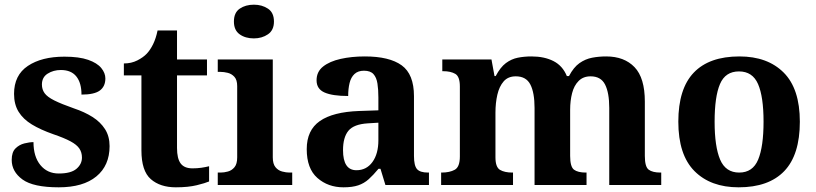

<svg xmlns="http://www.w3.org/2000/svg" viewBox="-20 -790 3483 820"><path d="M231 10Q122 10 76 -23.5Q30 -57 30 -107Q30 -140 46 -156Q62 -172 84 -177.5Q106 -183 123 -183Q123 -121 152.5 -85Q182 -49 231 -49Q283 -49 306.5 -69Q330 -89 330 -117Q330 -139 319 -155.5Q308 -172 281 -186.5Q254 -201 207 -217Q153 -236 116 -258.5Q79 -281 59.5 -312.5Q40 -344 40 -389Q40 -469 99 -508.5Q158 -548 255 -548Q318 -548 356.5 -534.5Q395 -521 412.5 -499.5Q430 -478 430 -455Q430 -421 406.5 -403.5Q383 -386 328 -386Q328 -436 306 -463.5Q284 -491 240 -491Q208 -491 183.5 -475.5Q159 -460 159 -429Q159 -408 170.5 -392Q182 -376 212 -361Q242 -346 296 -327Q341 -312 375 -290.5Q409 -269 428.5 -238.5Q448 -208 448 -166Q448 -83 391.5 -36.5Q335 10 231 10Z M731 10Q664 10 624 -25Q584 -60 584 -148V-468H509V-519Q541 -519 566.5 -532Q592 -545 607 -561Q622 -577 634 -601.5Q646 -626 653 -660H736V-536H864V-468H736V-158Q736 -113 751.5 -92Q767 -71 802 -71Q822 -71 839.5 -73.5Q857 -76 873 -80V-15Q857 -8 820.5 1Q784 10 731 10Z M910 0V-53H922Q937 -53 953.5 -57.5Q970 -62 981.5 -75.9Q993 -89.8 993 -117.7V-422Q993 -448.9 981 -462Q969 -475 952.5 -479Q936 -483 922 -483H910V-536H1145V-118Q1145 -90 1156.5 -76Q1168 -62 1185 -57.5Q1202 -53 1216 -53H1228V0ZM1064.1 -626Q1028 -626 1003.5 -643.5Q979 -661 979 -698Q979 -736 1003.8 -753Q1028.5 -770 1064.5 -770Q1099 -770 1124.5 -753Q1150 -736 1150 -698Q1150 -661 1124.4 -643.5Q1098.8 -626 1064.1 -626Z M1447 10Q1381 10 1335.5 -30Q1290 -70 1290 -153Q1290 -234 1346 -273Q1402 -312 1514 -316L1596 -318.8V-374Q1596 -407.6 1592 -433.3Q1588 -459 1575 -473.5Q1562 -488 1534.5 -488Q1509 -488 1494 -474Q1479 -460 1473 -435.5Q1467 -411 1467 -380Q1400 -380 1366 -395Q1332 -410 1332 -447Q1332 -483.8 1360 -505.9Q1388 -528 1434.9 -538.5Q1481.8 -549 1537.8 -549Q1643 -549 1695.5 -511Q1748 -473 1748 -379.3V-124Q1748 -82.6 1761 -67.8Q1774 -53 1808 -53H1812V0H1626L1605 -69H1596.4Q1574 -42 1554.5 -24.5Q1535 -7 1510 1.5Q1485 10 1447 10ZM1502.2 -63Q1545.2 -63 1570.6 -98Q1596 -133 1596 -191V-266L1550.8 -263.2Q1490.9 -259.5 1467.9 -231.4Q1445 -203.3 1445 -148.8Q1445 -63 1502.2 -63Z M1864 0V-53H1866Q1900.4 -53 1922.2 -65Q1944 -76.9 1944 -122V-420.9Q1944 -463 1924.5 -474.5Q1905 -486 1872 -486H1869V-536H2079L2092 -465H2097Q2117 -503 2140.5 -520.5Q2164 -538 2191.3 -543.5Q2218.6 -549 2250 -549Q2305 -549 2344 -529Q2383 -509 2401 -465H2410Q2430 -503 2455 -520.5Q2480 -538 2508.8 -543.5Q2537.6 -549 2569 -549Q2646 -549 2690 -503.2Q2734 -457.4 2734 -356V-123.8Q2734 -77.6 2750.5 -65.3Q2767 -53 2801 -53H2804V0H2582V-329Q2582 -394 2564.1 -429Q2546.3 -464 2502.2 -464Q2471 -464 2451.4 -444.4Q2431.8 -424.9 2423.4 -392.4Q2415 -360 2415 -321V-124Q2415 -77.7 2431.5 -65.3Q2448 -53 2482 -53H2485V0H2263V-329Q2263 -394 2245.1 -429Q2227.1 -464 2182.8 -464Q2150 -464 2131.1 -442.5Q2112.3 -420.9 2104.1 -385.5Q2096 -350.1 2096 -309V-118Q2096 -76 2115.5 -64.5Q2135 -53 2168 -53H2171V0Z M3134.6 10Q3015 10 2946 -59.3Q2877 -128.7 2877 -270.3Q2877 -411 2943.1 -480Q3009.2 -549 3138 -549Q3258 -549 3327 -480Q3396 -411 3396 -270.3Q3396 -128.7 3329.5 -59.3Q3263 10 3134.6 10ZM3137 -53Q3195 -53 3218 -108.5Q3241 -164 3241 -270.5Q3241 -377 3217.5 -431Q3194 -485 3136 -485Q3078 -485 3055 -431.2Q3032 -377.5 3032 -270Q3032 -164 3055.5 -108.5Q3079 -53 3137 -53Z"/></svg>

Font: Noto Serif Test
Style: Regular
Weight: 400
Version: Version 1.000